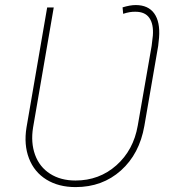

<svg xmlns="http://www.w3.org/2000/svg" viewBox="-20 -741 706 771"><path d="M283.7 10.3Q215.3 10.3 166.5 -19.8Q117.7 -49.8 96.4 -105Q75.2 -160.2 86.4 -229L169.4 -710.9H195.8L112.8 -229Q103 -168.5 120.8 -119.4Q138.7 -70.3 181.2 -43.2Q223.6 -16.1 283.2 -16.1Q378.4 -16.1 447.3 -77.1Q516.1 -138.2 533.2 -236.8L588.9 -556.6L593.8 -598.1Q597.2 -644 579.8 -668.9Q562.5 -693.8 524.4 -693.8Q502.9 -694.8 474.6 -685.5L472.2 -711.4Q502.4 -720.7 524.9 -720.7Q575.2 -720.7 599.4 -687Q623.5 -653.3 618.7 -589.8L615.2 -556.6L559.6 -234.9Q540 -123 465.6 -56.4Q391.1 10.3 283.7 10.3Z"/></svg>

Font: Roboto Thin
Style: Italic
Weight: 250
Italic angle: -12°
Designer: Google
Version: Version 2.134; 2016